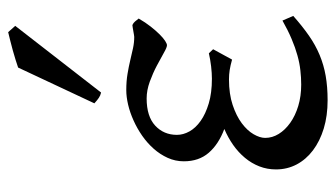

<svg xmlns="http://www.w3.org/2000/svg" viewBox="-193 -599 807 461"><g transform="rotate(-90 210.5 -368.5)"><path d="M396.5 -439Q387.2 -422.9 377.2 -410.2Q367.2 -397.5 358.4 -388.7Q349.6 -379.9 342.8 -375.5Q335.9 -371.1 332.5 -371.1Q327.1 -371.1 314 -378.7Q300.8 -386.2 283.2 -395.5Q265.6 -404.8 244.9 -412.4Q224.1 -419.9 204.6 -419.9Q161.6 -419.9 139.4 -399.4Q117.2 -378.9 117.2 -347.2Q117.2 -332 125.5 -317.1Q133.8 -302.2 150.6 -290.3Q167.5 -278.3 192.6 -270.8Q217.8 -263.2 252 -263.2Q265.1 -263.2 281.7 -265.1Q298.3 -267.1 313 -270.5L322.8 -260.3L297.9 -214.8Q283.7 -218.8 272.9 -220.5Q262.2 -222.2 250.5 -222.2Q215.3 -222.2 189 -213.4Q162.6 -204.6 145 -191.4Q127.4 -178.2 118.7 -163.1Q109.9 -147.9 109.9 -135.3Q109.9 -118.2 119.4 -102.8Q128.9 -87.4 146 -75.2Q163.1 -63 186.5 -55.9Q210 -48.8 237.8 -48.8Q254.9 -48.8 272.2 -50.8Q289.6 -52.7 308.1 -57.9Q326.7 -63 347.4 -71.8Q368.2 -80.6 391.6 -93.8L402.8 -67.9Q377.9 -45.9 355.5 -30.3Q333 -14.6 309.1 -4.6Q285.2 5.4 258.8 10Q232.4 14.6 200.2 14.6Q163.1 14.6 132.6 5.4Q102.1 -3.9 80.1 -20.5Q58.1 -37.1 46.1 -59.8Q34.2 -82.5 34.2 -109.4Q34.2 -130.4 41.5 -149.2Q48.8 -168 62 -183.8Q75.2 -199.7 93 -212.2Q110.8 -224.6 131.3 -233.4Q94.7 -247.1 74.2 -270.8Q53.7 -294.4 53.7 -330.6Q53.7 -351.1 62 -369.4Q70.3 -387.7 84 -403.1Q97.7 -418.5 115.2 -430.7Q132.8 -442.9 151.9 -451.4Q170.9 -460 189.7 -464.4Q208.5 -468.8 224.6 -468.8Q246.1 -468.8 263.7 -465.8Q281.2 -462.9 296.6 -459.2Q312 -455.6 325.4 -452.6Q338.9 -449.7 352.5 -449.7Q354 -449.7 357.9 -450.4Q361.8 -451.2 366.5 -451.9Q371.1 -452.6 375.2 -453.4Q379.4 -454.1 380.9 -454.1Q386.2 -451.7 389.4 -447.8Q392.6 -443.8 396.5 -439ZM218.8 -529.3Q214.8 -530.3 211.9 -531.5Q209 -532.7 206.1 -534.7Q203.1 -536.6 200.2 -539.1Q197.3 -541.5 192.9 -545.4L278.8 -728.5Q286.6 -731.4 297.4 -734.6Q308.1 -737.8 319.8 -741.2Q331.5 -744.6 343 -747.3Q354.5 -750 363.8 -752.4L378.9 -735.4Z"/></g></svg>

Font: Gentium Plus
Style: Regular
Weight: 400
Designer: J. Victor Gaultney, Annie Olsen, Iska Routamaa
Foundry: SIL International
Version: Version 1.510